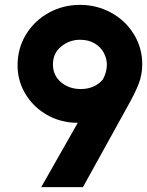

<svg xmlns="http://www.w3.org/2000/svg" viewBox="-20 -766 603 787"><path d="M563 -503Q563 -460 548.5 -422.5Q534 -385 503 -330L320 1H149L299 -263Q276 -262 250 -267Q195 -277 149.5 -310Q104 -343 78 -392Q52 -441 52 -498Q52 -568 86.5 -624.5Q121 -681 179.5 -713.5Q238 -746 308 -746Q377 -746 435.5 -714Q494 -682 528.5 -626Q563 -570 563 -503ZM418 -501Q418 -525 406 -548.5Q394 -572 369 -587.5Q344 -603 308 -603Q265 -603 231 -575.5Q197 -548 197 -502Q197 -457 230 -429Q263 -401 311 -401Q340 -401 363.5 -411.5Q387 -422 402 -441Q418 -471 418 -501Z"/></svg>

Font: Arvo
Style: Bold
Weight: 700
Designer: Anton Koovit (Cyrillic Expansion: Cyreal)
Foundry: Anton Koovit, Yassin Baggar
Version: Version 3.000